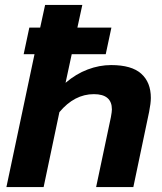

<svg xmlns="http://www.w3.org/2000/svg" viewBox="-20 -759 658 779"><path d="M120 -539H76L99 -647H143L163 -739H314L294 -647H432L409 -539H271L246 -423Q288 -459 335.5 -477Q383 -495 431 -495Q514 -495 553 -460Q592 -425 592 -362Q592 -340 585 -305L521 0H370L430 -284Q434 -306 434 -315Q434 -377 361 -377Q282 -377 221 -304L157 0H6Z"/></svg>

Font: Prompt Semibold
Style: Italic
Weight: 600
Italic angle: -12°
Designer: Katatrad Team
Foundry: CadsonDemak
Version: Version 1.000